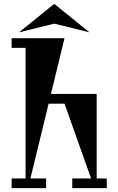

<svg xmlns="http://www.w3.org/2000/svg" viewBox="-20 -971 611 991"><path d="M260 -951 442 -804 260 -849 78 -804ZM531 -50V0H353V-50H450L313 -436H231L137 -50H218V0H40V-50H112V-724H40V-774H313L243 -486H479V-50Z"/></svg>

Font: Chokokutai
Style: Regular
Weight: 400
Designer: 108号,108go
Foundry: Font Zone 108
Version: Version 1.000; ttfautohint (v1.8.3)